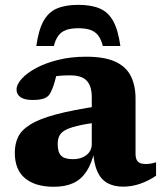

<svg xmlns="http://www.w3.org/2000/svg" viewBox="-20 -738 652 772"><path d="M380.5 -312 375 -246.5Q322 -239.5 289.5 -231.5Q257 -223.5 240.2 -213.5Q223.5 -203.5 217.8 -190Q212 -176.5 212 -158.5Q212 -126 225.8 -112Q239.5 -98 273.5 -98Q296 -98 313 -105.8Q330 -113.5 339.5 -127Q349 -140.5 349 -158V-347Q349 -391.5 329 -413.2Q309 -435 261.5 -435Q236 -435 217.8 -433.2Q199.5 -431.5 185.5 -428L213.5 -467.5Q209 -445 204.8 -427.5Q200.5 -410 195.8 -395.8Q191 -381.5 185 -369Q176.5 -349.5 158.8 -342.8Q141 -336 111 -336Q78 -336 62.2 -347.5Q46.5 -359 46.5 -377.5Q46.5 -398 67 -421Q87.5 -444 125 -464.2Q162.5 -484.5 213.8 -497.2Q265 -510 326.5 -510Q400.5 -510 444 -489.8Q487.5 -469.5 506.2 -431.8Q525 -394 525 -341.5V-120Q525 -104.5 529.5 -95.5Q534 -86.5 543 -82.5Q552 -78.5 565.5 -78.5Q574.5 -78.5 584.8 -80Q595 -81.5 607.5 -85.5V-31.5Q578.5 -11.5 544.5 0.5Q510.5 12.5 475.5 12.5Q437 12.5 411 -2.5Q385 -17.5 371.2 -48.8Q357.5 -80 354.5 -128.5L360.5 -133Q349 -80.5 327.5 -48.2Q306 -16 273.8 -1.5Q241.5 13 196.5 13Q122 13 80.8 -21.2Q39.5 -55.5 39.5 -124Q39.5 -159.5 52.8 -187.2Q66 -215 102 -237.5Q138 -260 205.2 -278Q272.5 -296 380.5 -312ZM295 -624.5Q265.5 -624.5 246 -617.5Q226.5 -610.5 214.8 -594.8Q203 -579 196.5 -553H126Q135 -617.5 154.8 -653.2Q174.5 -689 208.8 -703.8Q243 -718.5 295 -718.5Q347 -718.5 381.2 -703.8Q415.5 -689 435.2 -653.2Q455 -617.5 464 -553H393.5Q387 -579 375.2 -594.8Q363.5 -610.5 344 -617.5Q324.5 -624.5 295 -624.5Z"/></svg>

Font: Newsreader 9pt
Style: Bold
Weight: 700
Designer: Hugues Gentile
Foundry: Production Type
Version: Version 1.003